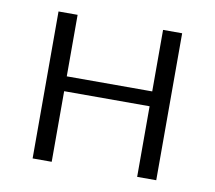

<svg xmlns="http://www.w3.org/2000/svg" viewBox="-61 -554 698 624"><g transform="rotate(10 288.0 -242.5)"><path d="M147 -485V0H84V-485ZM438 -282V-233H141V-282ZM492 -485V0H429V-485Z"/></g></svg>

Font: Exo 2 Light
Style: Regular
Weight: 300
Designer: Natanael Gama
Foundry: Natanael Gama
Version: Version 2.010